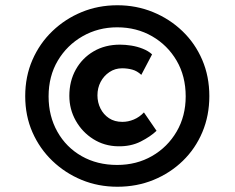

<svg xmlns="http://www.w3.org/2000/svg" viewBox="-20 -696 894 731"><path d="M576 -198Q553 -176 515.5 -157Q478 -138 429 -139Q377 -140 335 -166.5Q293 -193 268.5 -236.5Q244 -280 244 -331Q244 -387 268.5 -431Q293 -475 336.5 -500.5Q380 -526 437 -526Q457 -526 479.5 -522.5Q502 -519 523.5 -510.5Q545 -502 559 -489L518 -411Q502 -426 483.5 -431Q465 -436 445 -436Q418 -436 396.5 -421.5Q375 -407 363 -384Q351 -361 351 -333Q351 -306 362.5 -283Q374 -260 395 -246Q416 -232 446 -232Q468 -232 489.5 -241Q511 -250 528 -268ZM427 15Q354 15 291 -11Q228 -37 179.5 -83.5Q131 -130 103.5 -192.5Q76 -255 76 -330Q76 -405 103.5 -468Q131 -531 179.5 -577.5Q228 -624 291 -650Q354 -676 427 -676Q499 -676 562.5 -650Q626 -624 674.5 -577.5Q723 -531 750 -468Q777 -405 777 -330Q777 -256 750.5 -193Q724 -130 676 -83.5Q628 -37 564.5 -11Q501 15 427 15ZM426 -68Q500 -68 559 -102Q618 -136 652.5 -195Q687 -254 687 -329Q687 -406 652.5 -465Q618 -524 559 -558Q500 -592 426 -592Q354 -592 294.5 -558Q235 -524 200 -465Q165 -406 165 -329Q165 -254 198.5 -194.5Q232 -135 291 -101.5Q350 -68 426 -68Z"/></svg>

Font: Josefin Sans Thin Medium
Style: Regular
Weight: 500
Version: Version 2.000